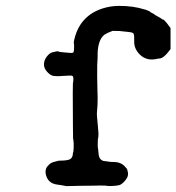

<svg xmlns="http://www.w3.org/2000/svg" viewBox="-20 -607 600 653"><path d="M328 -578Q356 -587 385 -587Q434 -587 471 -575Q475 -574 475.5 -574Q476 -574 484 -570.5Q492 -567 491 -567Q490 -567 491 -566Q492 -565 497.5 -562.5Q503 -560 505 -558Q507 -556 516.5 -551Q526 -546 530.5 -542.5Q535 -539 535 -540.5Q535 -542 542 -534.5Q549 -527 553 -521Q557 -515 560 -512V-440Q536 -407 521 -408Q520 -408 515 -407Q478 -398 454 -423Q436 -442 436.5 -465Q437 -488 434.5 -492Q432 -496 426 -497Q420 -498 415.5 -498.5Q411 -499 400.5 -500Q390 -501 387 -501.5Q384 -502 363 -502Q344 -495 335 -489Q313 -471 312 -424Q312 -414 312 -411Q310 -392 310.5 -346Q311 -300 311.5 -294.5Q312 -289 312 -280Q312 -271 312 -265Q312 -259 311.5 -248Q311 -237 310 -228.5Q309 -220 310 -210L313 -177L315 -151L314 -137L313 -136Q313 -135 312.5 -121.5Q312 -108 313 -104Q314 -100 315 -87Q316 -67 327 -62Q328 -62 328 -61Q328 -60 337 -59Q346 -58 351.5 -57Q357 -56 367 -56Q393 -56 407 -38Q410 -34 411 -34Q412 -34 414 -25Q419 -9 407 5.5Q395 20 386 22.5Q377 25 361 25.5Q345 26 344 25Q343 24 320.5 24Q298 24 295 24.5Q292 25 249 25L206 26Q186 22 176 21Q140 17 135 -19Q134 -33 141.5 -41.5Q149 -50 153 -52Q157 -54 159 -55Q161 -56 164.5 -56.5Q168 -57 168 -57.5Q168 -58 174 -59Q180 -60 180 -60.5Q180 -61 195 -61Q216 -62 221.5 -68Q227 -74 227.5 -81.5Q228 -89 229 -89.5Q230 -90 230.5 -104.5Q231 -119 230 -127.5Q229 -136 228.5 -136Q228 -136 228 -183Q227 -325 228 -325Q229 -325 229.5 -336Q230 -347 226 -349Q222 -351 198 -349Q174 -347 163 -348.5Q152 -350 140.5 -362.5Q129 -375 129.5 -389Q130 -403 139.5 -415Q149 -427 158 -429Q176 -434 178.5 -432Q181 -430 191 -429.5Q201 -429 213 -427.5Q225 -426 228.5 -428Q232 -430 232 -445.5Q232 -461 231 -461Q230 -461 233 -474Q252 -553 328 -578Z"/></svg>

Font: TT2020 Style E
Style: Regular
Weight: 400
Version: Version 00.2